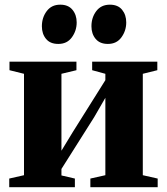

<svg xmlns="http://www.w3.org/2000/svg" viewBox="-20 -780 696 800"><path d="M18.5 0V-36L80 -50V-472.5L19.5 -487.5V-523H298.5V-487.5L236 -472.5V-152L282.5 -228.5L419 -446V-472.5L364 -487.5V-523H635.5V-487.5L575 -472.5V-50L637 -36V0H356.5V-36L419 -50V-372.5L372.5 -292L236 -76V-49L292 -36V0ZM222.5 -597Q189 -597 171.8 -618Q154.5 -639 154.5 -670.5Q154.5 -707 174.8 -733.8Q195 -760.5 230.5 -760.5H231.5Q264.5 -760.5 282 -739.2Q299.5 -718 299.5 -686.5Q299.5 -652 279.5 -624.5Q259.5 -597 223.5 -597ZM429 -597Q396 -597 378.5 -618Q361 -639 361 -670.5Q361 -707 381.2 -733.8Q401.5 -760.5 437.5 -760.5H438Q471.5 -760.5 488.8 -739.2Q506 -718 506 -686.5Q506 -652 486 -624.5Q466 -597 430 -597Z"/></svg>

Font: Merriweather 96pt ExtraBold
Style: Regular
Weight: 800
Version: Version 2.100